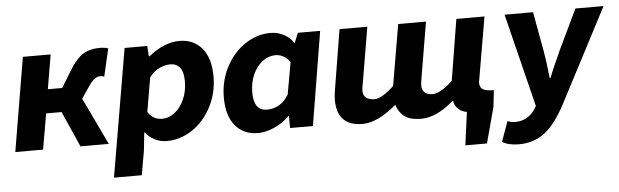

<svg xmlns="http://www.w3.org/2000/svg" viewBox="-49 -733 3592 1115"><g transform="rotate(-5 1747.5 -175.0)"><path d="M110 -547H272L238 -347H322L382 -446Q421 -510 461.5 -535Q502 -560 558 -560Q586 -560 608 -553L571 -392Q557 -396 547 -396Q530 -396 514.5 -384.5Q499 -373 479 -344L432 -275L563 0H398L306 -208H216L180 0H18Z M703 -547H835L839 -486H843Q887 -522 933 -541Q979 -560 1023 -560Q1105 -560 1154 -502.5Q1203 -445 1203 -337Q1203 -241 1161 -160.5Q1119 -80 1049.5 -33.5Q980 13 901 13Q863 13 830 -4Q797 -21 776 -49H774L763 56L738 198H576ZM1035 -323Q1035 -379 1014.5 -404Q994 -429 959 -429Q927 -429 894 -413.5Q861 -398 836 -363L802 -165Q817 -141 838.5 -129.5Q860 -118 884 -118Q924 -118 958.5 -145Q993 -172 1014 -219Q1035 -266 1035 -323Z M1252 -210Q1252 -306 1294 -386.5Q1336 -467 1405.5 -513.5Q1475 -560 1554 -560Q1595 -560 1631.5 -541Q1668 -522 1688 -490H1690L1713 -547H1843L1753 0H1620L1619 -70H1616Q1578 -32 1528 -9.5Q1478 13 1432 13Q1350 13 1301 -44.5Q1252 -102 1252 -210ZM1623 -195 1656 -381Q1641 -404 1618.5 -416.5Q1596 -429 1572 -429Q1532 -429 1496.5 -402.5Q1461 -376 1440 -329Q1419 -282 1419 -225Q1419 -118 1495 -118Q1577 -118 1623 -195Z M2578 -66Q2577 -71 2578 -74H2573Q2472 13 2384 13Q2321 13 2288 -11Q2255 -35 2240 -81Q2130 13 2042 13Q1893 13 1893 -141Q1893 -164 1900 -206L1956 -547H2118L2064 -227Q2061 -211 2059 -199.5Q2057 -188 2057 -179Q2057 -152 2074.5 -138Q2092 -124 2122 -124Q2166 -124 2237 -191L2298 -547H2460L2406 -227Q2400 -191 2400 -179Q2400 -152 2416.5 -138Q2433 -124 2461 -124Q2508 -124 2579 -191L2637 -547H2801L2738 -180Q2737 -177 2736.5 -174Q2736 -171 2736 -165Q2736 -138 2755 -127Q2774 -116 2818 -116L2807 -19L2751 189H2625L2651 -4Q2624 -7 2603.5 -25Q2583 -43 2578 -66Z M2839 187 2881 70Q2902 79 2927 79Q2963 79 2993 62Q3023 45 3042 15L3053 -3L2918 -547H3084L3127 -311Q3137 -255 3147 -157H3151L3177 -219L3218 -311L3331 -547H3495L3215 -10Q3152 111 3088 160.5Q3024 210 2936 210Q2875 210 2839 187Z"/></g></svg>

Font: Nebula Sans Bold
Style: Regular
Weight: 700
Italic angle: -9°
Designer: Paul D. Hunt for Adobe (as Source Sans)
Foundry: Nebula Entertainment & Broadcasting LLC
Version: Version 1.010